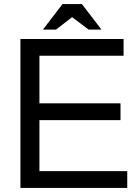

<svg xmlns="http://www.w3.org/2000/svg" viewBox="-20 -920 673 940"><path d="M173 -332V-82H603V0H80V-729H585V-647H173V-414H570V-332ZM286 -900H381L477 -775H414L333 -836L254 -775H190Z"/></svg>

Font: ColatingCofangSans
Style: Regular
Weight: 400
Foundry: GNU
Version: Version 412.227;June 27, 2022;FontCreator 11.0.0.2412 32-bit